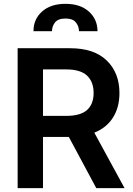

<svg xmlns="http://www.w3.org/2000/svg" viewBox="-20 -978 691 998"><path d="M627.5 0H480.5L337.7 -266.3H203.5V0H71.7V-727.3H344.5Q469.8 -727.3 535.3 -663Q600.9 -598.7 600.9 -494.7Q600.9 -420.5 567.5 -367.2Q534.1 -313.9 470.2 -288.4ZM324.9 -375.7Q398.1 -375.7 432.4 -406.2Q466.6 -436.8 466.6 -494.7Q466.6 -552.9 432.4 -585Q398.1 -617.2 324.2 -617.2H203.5V-375.7ZM486.9 -815.7H390.6Q390.3 -842 374.1 -861.9Q358 -881.7 320.7 -881.7Q282 -881.7 266.2 -861.7Q250.4 -841.6 250.4 -816.8V-815.7H154.1V-816.8Q154.1 -878.6 198.9 -918.3Q243.6 -958.1 320.7 -958.1Q397 -958.1 441.8 -918.1Q486.5 -878.2 486.9 -815.7Z"/></svg>

Font: Linik Sans SemiBold
Style: Regular
Weight: 600
Designer: Rasmus Andersson (font), Cristiano Sobral (main changes)
Foundry: rsms
Version: Version 3.018;June 1, 2022;FontCreator 14.0.0.2814 64-bit; t